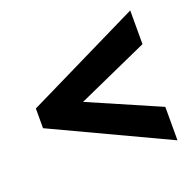

<svg xmlns="http://www.w3.org/2000/svg" viewBox="-96 -709 702 696"><g transform="rotate(-20 255.0 -360.5)"><path d="M475 -110V-239L201 -358L475 -481V-611L32 -394V-318Z"/></g></svg>

Font: Noto Sans Gujarati Condensed ExtraBold
Style: Regular
Weight: 800
Width: 3
Designer: Jelle Bosma - Monotype Design Team, Universal Thirst
Foundry: Monotype Imaging Inc.
Version: Version 2.106